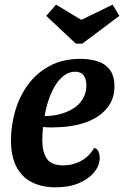

<svg xmlns="http://www.w3.org/2000/svg" viewBox="-20 -782 531 822"><path d="M218 20Q160 20 117 -1.5Q74 -23 50.5 -67.5Q27 -112 27 -181Q27 -244 45 -306.5Q63 -369 99.5 -419Q136 -469 192 -499.5Q248 -530 325 -530Q365 -530 398 -519.5Q431 -509 450.5 -483Q470 -457 470 -412Q470 -357 437.5 -318Q405 -279 348 -258.5Q291 -238 217 -237Q205 -236 190 -236.5Q175 -237 164 -238Q163 -223 162 -208.5Q161 -194 161 -183Q161 -131 180.5 -102.5Q200 -74 251 -74Q293 -74 328.5 -94Q364 -114 383 -149Q397 -145 402 -132.5Q407 -120 407 -107Q407 -74 383.5 -45Q360 -16 318 2Q276 20 218 20ZM171 -285Q205 -285 237 -293.5Q269 -302 294.5 -318Q320 -334 335 -359.5Q350 -385 350 -418Q349 -445 337.5 -460Q326 -475 302 -475Q276 -475 254.5 -459Q233 -443 216.5 -416Q200 -389 188.5 -355Q177 -321 171 -285ZM305 -595 178 -714 220 -762 328 -697 462 -762 491 -714 332 -595Z"/></svg>

Font: Sansita Swashed Light Medium
Style: Regular
Weight: 500
Version: Version 1.003